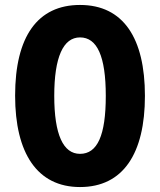

<svg xmlns="http://www.w3.org/2000/svg" viewBox="-20 -745 646 775"><path d="M565 -358C565 -591 478 -725 303 -725C132 -725 41 -598 41 -359C41 -127 130 10 303 10C477 10 565 -125 565 -358ZM199 -358C199 -514 235 -594 303 -594C372 -594 407 -518 407 -358C407 -198 373 -124 303 -124C235 -124 199 -202 199 -358Z"/></svg>

Font: Noto Sans Myanmar ExtraCondensed ExtraBold
Style: Regular
Weight: 800
Width: 2
Designer: Monotype Design Team
Foundry: Monotype Imaging Inc.
Version: Version 2.107